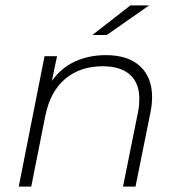

<svg xmlns="http://www.w3.org/2000/svg" viewBox="-20 -687 659 707"><path d="M540 -330Q540 -305 535 -278L479 0H433L489 -278Q493 -299 493 -324Q493 -381 458.5 -412Q424 -443 358 -443Q275 -443 220 -396.5Q165 -350 147 -261L95 0H49L144 -480H190L171 -389Q205 -437 256 -460.5Q307 -484 370 -484Q452 -484 496 -443Q540 -402 540 -330ZM460 -667H529L373 -558H320Z"/></svg>

Font: Montserrat Ace
Style: Light Italic
Weight: 300
Italic angle: -11.3°
Designer: Julieta Ulanovsky
Foundry: Julieta Ulanovsky
Version: Version 1